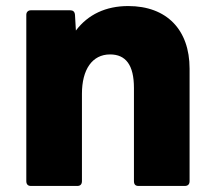

<svg xmlns="http://www.w3.org/2000/svg" viewBox="-20 -615 708 635"><path d="M236 0C246 0 251 -6 251 -16V-305C251 -385 285 -435 344 -435C396 -435 423 -400 423 -324V-16C423 -5 428 0 438 0H591C601 0 607 -5 607 -16V-388C607 -516 532 -595 404 -595C330 -595 271 -567 231 -514L228 -566C227 -577 221 -581 212 -581H82C73 -581 67 -575 67 -566V-16C67 -6 72 0 82 0Z"/></svg>

Font: LINE Seed Sans TH ExtraBold
Style: Regular
Weight: 800
Designer: Dalton Maag Ltd | Thai characters by Cadson Demak Co.,Ltd.
Foundry: Dalton Maag Ltd
Version: Version 1.003